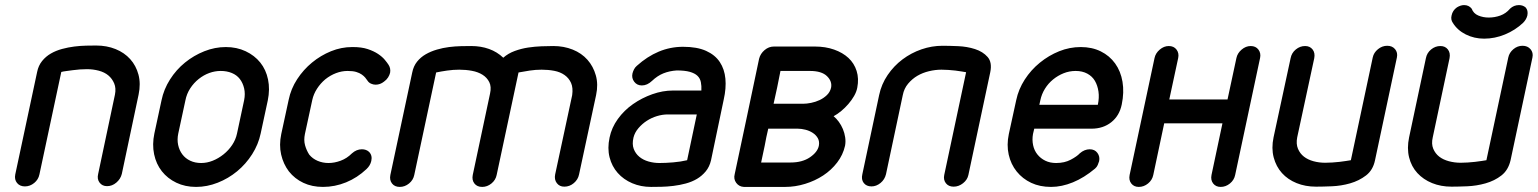

<svg xmlns="http://www.w3.org/2000/svg" viewBox="-20 -735 6047 755"><path d="M135 -49Q131 -29 114.5 -15.5Q98 -2 78 -2Q58 -2 47 -15.5Q36 -29 40 -49L126 -452Q131 -477 145.5 -495Q160 -513 180 -524.5Q200 -536 224 -542.5Q248 -549 272 -552Q296 -555 318.5 -555.5Q341 -556 358 -556Q400 -556 434.5 -542Q469 -528 492 -502.5Q515 -477 524.5 -441.5Q534 -406 525 -363L459 -51Q454 -31 437.5 -17Q421 -3 401 -3Q382 -3 371.5 -17Q361 -31 366 -51L432 -363Q437 -388 429 -407Q421 -426 406 -438.5Q391 -451 368.5 -457Q346 -463 322 -463Q309 -463 294.5 -462Q280 -461 266 -459Q252 -457 240 -455.5Q228 -454 221 -452Z M615 -340Q624 -384 648.5 -422.5Q673 -461 707.5 -489Q742 -517 783.5 -533.5Q825 -550 868 -550Q911 -550 946 -533.5Q981 -517 1003.5 -489Q1026 -461 1034 -422.5Q1042 -384 1033 -340L1005 -210Q996 -167 971.5 -128.5Q947 -90 912.5 -61.5Q878 -33 836 -16.5Q794 0 751 0Q708 0 673.5 -16.5Q639 -33 616.5 -61.5Q594 -90 586 -128.5Q578 -167 587 -210ZM681 -210Q676 -186 680.5 -165Q685 -144 697 -128Q709 -112 728 -103Q747 -94 771 -94Q794 -94 816.5 -103Q839 -112 859 -128Q879 -144 893 -165Q907 -186 912 -210L940 -341Q945 -366 940 -387.5Q935 -409 923 -424.5Q911 -440 891.5 -448Q872 -456 848 -456Q825 -456 803 -448Q781 -440 761.5 -424.5Q742 -409 728 -387.5Q714 -366 709 -340Z M1364 -132Q1382 -148 1403 -148Q1420 -148 1431 -138Q1445 -124 1440 -102Q1436 -84 1421 -70Q1385 -36 1341 -18Q1297 0 1250 0Q1207 0 1173 -16Q1139 -32 1116 -61Q1094 -90 1085.5 -127.5Q1077 -165 1086 -208L1115 -342Q1124 -386 1148.5 -423.5Q1173 -461 1207 -489Q1241 -517 1281.5 -533.5Q1322 -550 1365 -550H1367Q1402 -550 1426 -542Q1450 -534 1466.5 -523Q1483 -512 1493 -500Q1503 -488 1508 -480Q1517 -466 1514 -449Q1512 -440 1506 -430.5Q1500 -421 1490 -414Q1475 -402 1457 -402Q1448 -402 1439 -406Q1430 -410 1425 -418L1416 -430Q1411 -436 1402.5 -442Q1394 -448 1381 -452Q1368 -456 1347 -456Q1324 -456 1301.5 -447.5Q1279 -439 1259 -423Q1240 -407 1226.5 -386Q1213 -365 1208 -342L1179 -208Q1174 -184 1179.5 -164Q1185 -144 1196 -127Q1209 -111 1229 -102.5Q1249 -94 1272 -94Q1295 -94 1319.5 -103Q1344 -112 1364 -132Z M1609 -47Q1605 -27 1588.5 -13.5Q1572 0 1552 0Q1532 0 1521.5 -13.5Q1511 -27 1515 -47L1601 -450Q1606 -475 1620 -492.5Q1634 -510 1654 -521.5Q1674 -533 1698 -540Q1722 -547 1746 -550Q1770 -553 1793 -553.5Q1816 -554 1833 -554Q1871 -554 1903 -542.5Q1935 -531 1959 -508Q1978 -525 2004 -534.5Q2030 -544 2056.5 -548Q2083 -552 2109.5 -553Q2136 -554 2156 -554Q2197 -554 2232 -540Q2267 -526 2290 -500Q2313 -474 2323 -438.5Q2333 -403 2324 -361L2257 -49Q2253 -29 2236.5 -15Q2220 -1 2199 -1Q2180 -1 2169.5 -15Q2159 -29 2163 -49L2230 -361Q2234 -390 2225.5 -409Q2217 -428 2200 -440Q2183 -452 2159.5 -456.5Q2136 -461 2110 -461Q2086 -461 2063 -457.5Q2040 -454 2019 -450L1933 -47Q1929 -27 1912.5 -13.5Q1896 0 1876 0Q1856 0 1845.5 -13.5Q1835 -27 1839 -47L1907 -367Q1913 -394 1904 -412Q1895 -430 1877.5 -441Q1860 -452 1836 -456.5Q1812 -461 1786 -461Q1762 -461 1738 -457.5Q1714 -454 1695 -450Z M2738 -379Q2739 -397 2736 -412Q2733 -427 2722.5 -437Q2712 -447 2692.5 -452.5Q2673 -458 2641 -458Q2612 -456 2588.5 -446.5Q2565 -437 2544 -417Q2525 -399 2504 -399Q2485 -399 2474 -413.5Q2463 -428 2467 -446Q2469 -454 2473 -462Q2477 -470 2484 -476Q2525 -513 2570.5 -532Q2616 -551 2666 -551Q2721 -551 2756.5 -535Q2792 -519 2810.5 -491Q2829 -463 2832.5 -425.5Q2836 -388 2826 -344L2776 -105Q2770 -79 2755 -61Q2740 -43 2720.5 -31.5Q2701 -20 2677 -13.5Q2653 -7 2628 -4Q2603 -1 2581 -0.5Q2559 0 2540 0Q2500 0 2466 -14.5Q2432 -29 2409 -55Q2386 -81 2377 -116.5Q2368 -152 2377 -194Q2385 -233 2409.5 -267Q2434 -301 2469 -325.5Q2504 -350 2545 -364.5Q2586 -379 2626 -379ZM2720 -285H2606Q2585 -285 2563.5 -278.5Q2542 -272 2523.5 -260Q2505 -248 2490.5 -231Q2476 -214 2471 -194Q2465 -168 2472 -149.5Q2479 -131 2494 -118.5Q2509 -106 2530 -100Q2551 -94 2573 -94Q2597 -94 2627 -96.5Q2657 -99 2682 -105Z M2869 -50 2917 -276 2965 -504Q2970 -524 2986.5 -538Q3003 -552 3023 -552H3185Q3226 -552 3260 -540Q3294 -528 3316.5 -507Q3339 -486 3348.5 -456Q3358 -426 3351 -390Q3348 -374 3338.5 -357.5Q3329 -341 3316 -326Q3303 -311 3288 -298.5Q3273 -286 3258 -278Q3269 -269 3278.5 -256Q3288 -243 3294.5 -227.5Q3301 -212 3303.5 -195Q3306 -178 3303 -162Q3295 -126 3272 -96Q3249 -66 3217 -45Q3185 -24 3146 -12Q3107 0 3068 0H2905Q2886 -1 2875 -16Q2864 -31 2869 -50ZM3001 -229Q2993 -196 2987 -162L2973 -96H3089Q3135 -96 3165 -116.5Q3195 -137 3200 -162Q3203 -179 3196 -191.5Q3189 -204 3176 -212.5Q3163 -221 3147 -225Q3131 -229 3117 -229ZM3138 -327Q3152 -327 3169.5 -330.5Q3187 -334 3203 -341.5Q3219 -349 3231.5 -361Q3244 -373 3248 -390Q3253 -415 3232 -435.5Q3211 -456 3165 -456H3049L3036 -391L3022 -327Z M3779 -451Q3772 -452 3761 -454Q3750 -456 3737 -457.5Q3724 -459 3709.5 -460Q3695 -461 3682 -461Q3658 -461 3633 -455Q3608 -449 3587.5 -437Q3567 -425 3551 -406Q3535 -387 3530 -361L3464 -50Q3459 -29 3442.5 -15.5Q3426 -2 3407 -2Q3387 -2 3376.5 -15.5Q3366 -29 3371 -50L3437 -361Q3446 -404 3470.5 -440Q3495 -476 3529 -501.5Q3563 -527 3603.5 -541Q3644 -555 3686 -555Q3712 -555 3747.5 -553.5Q3783 -552 3814 -542Q3845 -532 3863.5 -511Q3882 -490 3874 -451L3788 -47Q3784 -28 3767 -14.5Q3750 -1 3730 -1Q3710 -1 3699.5 -14.5Q3689 -28 3693 -47Z M4067 -323H4163H4227H4264H4284H4292H4297Q4303 -351 4299.5 -375Q4296 -399 4285.5 -417Q4275 -435 4255.5 -445.5Q4236 -456 4210 -456Q4185 -456 4162.5 -447Q4140 -438 4121 -422.5Q4102 -407 4089 -386Q4076 -365 4071 -341ZM4226 -132Q4235 -140 4245 -144Q4255 -148 4265 -148Q4285 -148 4295.5 -133.5Q4306 -119 4302 -101Q4300 -94 4296.5 -86Q4293 -78 4286 -72Q4243 -36 4199 -18Q4155 0 4113 0Q4069 0 4035 -16Q4001 -32 3978 -60.5Q3955 -89 3946.5 -127Q3938 -165 3947 -208L3976 -341Q3985 -384 4009.5 -422Q4034 -460 4069 -488.5Q4104 -517 4145 -533.5Q4186 -550 4230 -550Q4274 -550 4308.5 -533Q4343 -516 4365 -485.5Q4387 -455 4394 -413.5Q4401 -372 4391 -324Q4382 -280 4350 -254.5Q4318 -229 4272 -229H4047L4042 -208Q4038 -185 4042.5 -164Q4047 -143 4059.5 -127.5Q4072 -112 4090.5 -103Q4109 -94 4133 -94Q4166 -94 4190.5 -107Q4215 -120 4226 -132Z M4520 -507Q4524 -526 4540.5 -540Q4557 -554 4576 -554Q4596 -554 4606.5 -540Q4617 -526 4613 -507L4578 -344H4807L4842 -507Q4846 -526 4862.5 -540Q4879 -554 4898 -554Q4918 -554 4928.5 -540Q4939 -526 4935 -507L4837 -47Q4833 -27 4816.5 -13.5Q4800 0 4780 0Q4761 0 4750.5 -13.5Q4740 -27 4744 -47L4787 -250H4558L4515 -47Q4511 -27 4494.5 -13.5Q4478 0 4458 0Q4439 0 4428.5 -13.5Q4418 -27 4422 -47Z M5378 -509Q5382 -528 5398.5 -541.5Q5415 -555 5435 -555Q5455 -555 5466 -541.5Q5477 -528 5473 -509L5387 -105Q5379 -66 5351.5 -45Q5324 -24 5289 -14Q5254 -4 5217.5 -2.5Q5181 -1 5155 -1Q5113 -1 5078.5 -15Q5044 -29 5021 -54.5Q4998 -80 4988.5 -116Q4979 -152 4988 -195L5055 -506Q5059 -527 5075.5 -540.5Q5092 -554 5112 -554Q5131 -554 5141.5 -540.5Q5152 -527 5148 -506L5081 -195Q5076 -169 5084 -150Q5092 -131 5107.5 -119Q5123 -107 5145 -101Q5167 -95 5191 -95Q5204 -95 5219 -96Q5234 -97 5247.5 -98.5Q5261 -100 5273 -102Q5285 -104 5292 -105Z M5834 -666Q5858 -666 5880 -674Q5902 -682 5918 -701Q5933 -715 5953 -715Q5968 -715 5979 -706Q5990 -694 5986 -674Q5982 -658 5969 -645Q5938 -616 5898 -599.5Q5858 -583 5816 -583Q5777 -583 5744 -599.5Q5711 -616 5693 -645Q5684 -658 5688 -674Q5692 -694 5709 -706Q5724 -715 5737 -715Q5756 -715 5767 -701Q5774 -682 5793 -674Q5812 -666 5834 -666ZM5911 -509Q5915 -528 5931 -541.5Q5947 -555 5967 -555Q5987 -555 5998.5 -541.5Q6010 -528 6006 -509L5920 -105Q5911 -66 5884 -45Q5857 -24 5821.5 -14Q5786 -4 5750 -2.5Q5714 -1 5688 -1Q5646 -1 5611.5 -15Q5577 -29 5553.5 -54.5Q5530 -80 5521 -116Q5512 -152 5521 -195L5587 -506Q5591 -527 5607.5 -540.5Q5624 -554 5644 -554Q5663 -554 5673.5 -540.5Q5684 -527 5680 -506L5614 -195Q5608 -169 5616 -150Q5624 -131 5639.5 -119Q5655 -107 5677.5 -101Q5700 -95 5724 -95Q5737 -95 5751.5 -96Q5766 -97 5780 -98.5Q5794 -100 5806 -102Q5818 -104 5825 -105Z"/></svg>

Font: VDS
Style: Italic
Weight: 400
Designer: artmaker
Foundry: artmaker
Version: Version 1.000 2009 initial release